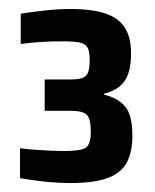

<svg xmlns="http://www.w3.org/2000/svg" viewBox="-20 -825 347 429"><path d="M137.2 -416Q110.3 -416 79.8 -419.2Q49.3 -422.4 24.7 -426.9V-493.6Q51.6 -490.6 78 -489.1Q104.4 -487.6 124.6 -487.6Q158.5 -487.6 170.7 -494.4Q182.9 -501.2 182.9 -531Q182.9 -559.6 174 -568.5Q165 -577.4 138.4 -577.4H79.8V-647.5H138.4Q154.6 -647.5 163.7 -650.6Q172.8 -653.8 176.6 -662.8Q180.4 -671.9 180.4 -690.8Q180.4 -710.9 175.3 -719.2Q170.3 -727.5 157.3 -730.1Q144.2 -732.7 119.6 -732.7Q95.7 -732.7 71.3 -731.2Q46.8 -729.7 26.3 -726.7V-794.4Q51 -798.4 80.9 -801.7Q110.7 -804.9 136.7 -804.9Q187.5 -804.9 216.9 -794.4Q246.3 -783.9 259.6 -762.2Q272.8 -740.4 272.8 -705.9Q272.8 -663.9 258 -643.4Q243.2 -622.9 212.8 -615.9V-613.4Q243.8 -606 259.8 -586.7Q275.8 -567.4 275.8 -522Q275.8 -486.4 263.8 -462.9Q251.9 -439.4 221.8 -427.7Q191.6 -416 137.2 -416Z"/></svg>

Font: Saira Thin SemiCondensed
Style: Regular
Weight: 100
Width: 4
Version: Version 1.101